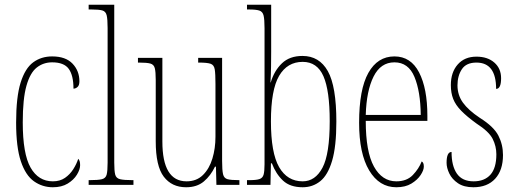

<svg xmlns="http://www.w3.org/2000/svg" viewBox="-20 -780 2181 810"><path d="M203 10Q159 10 123.5 -15Q88 -40 68 -99.5Q48 -159 48 -263Q48 -371 67 -431.5Q86 -492 120 -517Q154 -542 200 -542Q257 -542 286 -511.5Q315 -481 315 -437Q315 -420 307 -413Q299 -406 290 -406Q290 -462 270 -489.5Q250 -517 200 -517Q163 -517 135 -495Q107 -473 91.5 -418Q76 -363 76 -264Q76 -131 109 -73Q142 -15 203 -15Q233 -15 254 -29.5Q275 -44 289 -66Q303 -88 310 -110Q314 -106 316 -100Q318 -94 318 -83Q318 -65 304.5 -43Q291 -21 265.5 -5.5Q240 10 203 10Z M354 0V-20H357Q394 -20 410 -24Q426 -28 430 -43.5Q434 -59 434 -94V-662Q434 -699 430 -715.5Q426 -732 411.5 -736Q397 -740 367 -740H354V-760H462V-94Q462 -59 466 -43.5Q470 -28 486.5 -24Q503 -20 539 -20H543V0Z M765 10Q705 10 671 -34.5Q637 -79 637 -184V-443Q637 -477 633 -492.5Q629 -508 614 -512Q599 -516 566 -516H562V-536H665V-183Q665 -15 767 -15Q809 -15 836 -41.5Q863 -68 876 -111Q889 -154 889 -203V-426Q889 -468 886 -487Q883 -506 868.5 -511Q854 -516 819 -516H816V-536H917V-101Q917 -62 921 -45Q925 -28 940 -24Q955 -20 988 -20H990V0H893L891 -77H887Q869 -39 840 -14.5Q811 10 765 10Z M1257 10Q1204 10 1174 -18Q1144 -46 1127 -91H1123L1121 0H1022V-20H1032Q1061 -20 1074.5 -24.5Q1088 -29 1092 -43Q1096 -57 1096 -87V-661Q1096 -698 1092 -714.5Q1088 -731 1074 -735.5Q1060 -740 1031 -740H1022V-760H1124V-561Q1124 -535 1123.5 -499.5Q1123 -464 1121 -432H1122Q1137 -482 1169.5 -513Q1202 -544 1256 -544Q1327 -544 1363 -480Q1399 -416 1399 -267Q1399 -162 1381 -101.5Q1363 -41 1331 -15.5Q1299 10 1257 10ZM1257 -15Q1310 -15 1340.5 -72.5Q1371 -130 1371 -269Q1371 -398 1344.5 -458.5Q1318 -519 1257 -519Q1192 -519 1157.5 -460Q1123 -401 1123 -268Q1123 -135 1157.5 -75Q1192 -15 1257 -15Z M1652 10Q1580 10 1537.5 -61Q1495 -132 1495 -262Q1495 -403 1534 -472.5Q1573 -542 1644 -542Q1713 -542 1748 -474.5Q1783 -407 1783 -291V-270H1523Q1523 -140 1557.5 -77.5Q1592 -15 1652 -15Q1696 -15 1721.5 -41.5Q1747 -68 1759 -99Q1763 -97 1765.5 -92Q1768 -87 1768 -77Q1768 -62 1754.5 -41.5Q1741 -21 1715.5 -5.5Q1690 10 1652 10ZM1755 -295Q1754 -394 1728.5 -455.5Q1703 -517 1644 -517Q1586 -517 1556 -457Q1526 -397 1523 -295Z M1977 10Q1937 10 1912 -7Q1887 -24 1875.5 -48Q1864 -72 1864 -93Q1864 -139 1885 -139Q1885 -80 1907.5 -47.5Q1930 -15 1978 -15Q2024 -15 2049 -43Q2074 -71 2074 -129Q2074 -163 2058.5 -194Q2043 -225 1990 -259Q1950 -288 1926 -312.5Q1902 -337 1892 -362.5Q1882 -388 1882 -421Q1882 -475 1911 -508Q1940 -541 1990 -541Q2037 -541 2065.5 -516Q2094 -491 2094 -450Q2094 -405 2073 -405Q2073 -516 1990 -516Q1947 -516 1928.5 -488Q1910 -460 1910 -420Q1910 -379 1933 -347Q1956 -315 2004 -283Q2063 -246 2082.5 -208Q2102 -170 2102 -126Q2102 -62 2069 -26Q2036 10 1977 10Z"/></svg>

Font: Noto Serif Tamil ExtraCondensed Thin
Style: Italic
Weight: 100
Width: 2
Italic angle: -12°
Designer: Indian Type Foundry, Tom Grace, and the Monotype Design Team
Foundry: Monotype Imaging Inc.
Version: Version 2.003; ttfautohint (v1.8.4.7-5d5b)